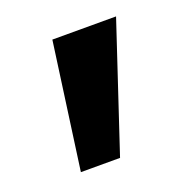

<svg xmlns="http://www.w3.org/2000/svg" viewBox="-71 -768 448 456"><g transform="rotate(-20 153.0 -540.5)"><path d="M105 -700H266L160 -381H61Z"/></g></svg>

Font: renner_700bold
Style: Bold
Weight: 700
Version: Version 003.000 ; ttfautohint (v0.97) -l 8 -r 50 -G 200 -x 1